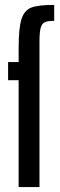

<svg xmlns="http://www.w3.org/2000/svg" viewBox="-20 -763 244 783"><path d="M56 -436H13V-510H56V-566Q56 -648 67.5 -684.5Q79 -721 107.5 -732Q136 -743 201 -743V-678Q175 -678 163 -672.5Q151 -667 146 -649.5Q141 -632 141 -594V0H56Z"/></svg>

Font: Saira Ultra Condensed SemiBold
Style: Regular
Weight: 600
Width: 1
Designer: Hector Gatti with collaboration of the Omnibus-Type team
Foundry: Omnibus-Type
Version: Version 1.001; ttfautohint (v1.8)